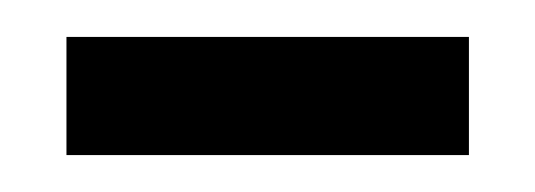

<svg xmlns="http://www.w3.org/2000/svg" viewBox="-20 1 290 104"><path d="M16 85V21H234V85Z"/></svg>

Font: Inconsolata UltraCondensed Medium
Style: Regular
Weight: 500
Width: 1
Monospace: yes
Designer: Raph Levien, Cyreal, Brenton Simpson
Foundry: Raph Levien, Cyreal, Google
Version: Version 3.001; ttfautohint (v1.8.2.53-6de2)